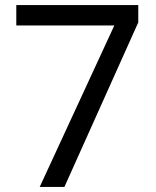

<svg xmlns="http://www.w3.org/2000/svg" viewBox="-20 -734 612 754"><path d="M136 0 429 -634H44V-714H523V-646L233 0Z"/></svg>

Font: Noto Sans Cypro Minoan
Style: Regular
Weight: 400
Designer: David Williams
Foundry: David Williams
Version: Version 1.503; ttfautohint (v1.8.4.7-5d5b)